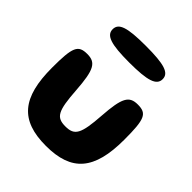

<svg xmlns="http://www.w3.org/2000/svg" viewBox="-204 -934 1018 1018"><g transform="rotate(45 305.0 -425.0)"><path d="M34 -367C34 -142 112 -50 304 -50C496 -50 575 -142 575 -367C575 -521 562 -550 494 -550C429 -550 410 -515 400 -373C390 -227 373 -196 304 -196C235 -196 219 -227 209 -373C199 -515 180 -550 115 -550C47 -550 34 -521 34 -367ZM117 -738C117 -692 166 -675 304 -675C442 -675 492 -692 492 -738C492 -784 442 -800 304 -800C166 -800 117 -784 117 -738Z"/></g></svg>

Font: Hussar Skorodowane
Style: Bold
Weight: 700
Foundry: Cannot Into Space Fonts
Version: Version 0.892